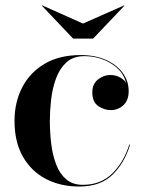

<svg xmlns="http://www.w3.org/2000/svg" viewBox="-20 -671 534 701"><path d="M283 -585 432.4 -651 434 -650 320 -530H247L133 -650L135 -651ZM440.6 -367.2Q430.1 -411.8 386.1 -438.9Q342 -466 287.8 -466Q246.9 -466 221.9 -442.8Q197 -419.6 184 -383.2Q171 -346.9 166.5 -306.1Q162 -265.2 162 -230Q162 -187.2 167.1 -145.7Q172.1 -104.1 185.1 -70.4Q198 -36.6 221.6 -16.4Q245.2 3.8 282.4 3.8Q348.1 3.8 390.1 -37.8Q432 -79.2 452 -143H455Q435.5 -77.8 391.6 -33.9Q347.8 10 269 10Q200.5 10 147.2 -17.9Q93.9 -45.9 63.4 -99.4Q33 -153 33 -230Q33 -297 60.8 -351.4Q88.6 -405.9 142.6 -437.9Q196.5 -470 275 -470Q327 -470 366.4 -452.5Q405.8 -435 427.8 -405.1Q449.8 -375.2 449.8 -338.2Q449.8 -304.5 430.4 -286.8Q411 -269 384 -269Q360.8 -269 338.9 -283.7Q317 -298.4 317 -333.8Q317 -364.5 337.9 -380.9Q358.8 -397.2 382 -397.2Q403.2 -397.2 419.6 -387.6Q436 -378 440.6 -367.2Z"/></svg>

Font: Bodoni* 72 Medium
Style: Regular
Weight: 500
Version: Version 1.002; ttfautohint (v0.97) -l 8 -r 50 -G 200 -x 14 -